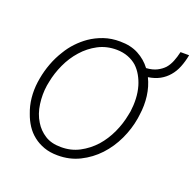

<svg xmlns="http://www.w3.org/2000/svg" viewBox="-108 -696 833 819"><g transform="rotate(20 308.0 -286.5)"><path d="M542.5 -504.9Q529.8 -491.2 510.5 -481.2Q491.2 -471.2 461.9 -469.2Q438.5 -500.5 403.3 -519.3Q368.2 -538.1 319.8 -538.1Q280.8 -538.6 246.8 -527.1Q212.9 -515.6 184.6 -496.1Q160.2 -479 139.2 -456.8Q118.2 -434.6 102.5 -408.2Q83 -377.4 70.1 -342.8Q57.1 -308.1 50.8 -272.5L47.9 -254.4Q43 -218.3 46.6 -182.9Q50.3 -147.5 62.5 -116.2Q71.8 -89.4 86.9 -66.2Q102.1 -43 123.5 -26.4Q144.5 -9.8 171.9 0Q199.2 9.8 233.4 9.8Q288.1 10.3 333.7 -12.5Q379.4 -35.2 414.1 -72.3Q448.7 -109.4 471.2 -157.2Q493.7 -205.1 502 -255.4L504.4 -273.4Q510.7 -315.9 505.4 -357.9Q500 -399.9 482.4 -435.5Q512.2 -439.9 534.7 -452.1Q557.1 -464.4 573.2 -483.4Q589.4 -502 599.6 -527.3Q609.9 -552.7 615.7 -583.5H576.7Q571.3 -559.6 563.2 -539.6Q555.2 -519.5 542.5 -504.9ZM462.9 -273.4 459.5 -256.3Q451.7 -213.9 432.9 -173.1Q414.1 -132.3 385.7 -100.1Q356.4 -67.9 318.6 -47.9Q280.8 -27.8 234.4 -28.3Q191.4 -28.3 162.4 -46.9Q133.3 -65.4 115.7 -94.7Q95.2 -127.4 89.4 -170.4Q83.5 -213.4 89.8 -254.4L93.3 -272.5Q101.1 -313.5 119.9 -354.5Q138.7 -395.5 167.5 -427.7Q196.3 -460.4 234.4 -480.5Q272.5 -500.5 318.8 -500Q347.2 -499.5 370.1 -490.7Q393.1 -481.9 410.2 -466.8Q426.8 -451.2 438.2 -430.9Q449.7 -410.6 456.5 -387.7Q464.4 -360.4 465.6 -331.1Q466.8 -301.8 462.9 -273.4Z"/></g></svg>

Font: Roboto Mono ExtraLight
Style: Italic
Weight: 250
Italic angle: -10°
Monospace: yes
Designer: Google
Version: Version 3.000